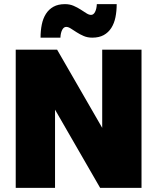

<svg xmlns="http://www.w3.org/2000/svg" viewBox="-20 -908 760 928"><path d="M464 0 246 -378V0H56V-668H256L474 -290V-668H664V0ZM426 -726Q403 -726 384.5 -734Q366 -742 350.5 -752Q335 -762 322.5 -770Q310 -778 300 -778Q288 -778 280.5 -763.5Q273 -749 272 -726H176Q176 -760 182 -789.5Q188 -819 202 -841Q216 -863 238.5 -875.5Q261 -888 294 -888Q317 -888 335.5 -880Q354 -872 369.5 -862Q385 -852 397.5 -844Q410 -836 420 -836Q432 -836 439.5 -850.5Q447 -865 448 -888H544Q544 -854 538 -824.5Q532 -795 518 -773Q504 -751 481.5 -738.5Q459 -726 426 -726Z"/></svg>

Font: Celebes Black
Style: Regular
Weight: 900
Designer: Anugrah Pasau
Foundry: Lafontype
Version: Version 1.000; ttfautohint (v1.8.4)